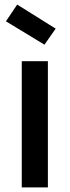

<svg xmlns="http://www.w3.org/2000/svg" viewBox="-20 -818 304 838"><path d="M75 -551H189V0H75ZM55 -798 223 -693 174 -623 6 -725Z"/></svg>

Font: SVN-Poppins Medium
Style: Regular
Weight: 500
Designer: Ninad Kale (Devanagari), Jonny Pinhorn (Latin)
Foundry: Indian Type Foundry
Version: Version 3.002 2017; ttfautohint (v1.8.3)